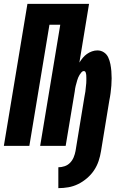

<svg xmlns="http://www.w3.org/2000/svg" viewBox="-30 -755 650 994"><path d="M272 219V111Q288 111 304.5 105.5Q321 100 333 87.5Q345 75 351.5 59Q358 43 361 27L407 -253Q408 -260 409.5 -267Q411 -274 412 -281Q413 -288 413.5 -295.5Q414 -303 415 -310Q416 -317 416.5 -324Q417 -331 417 -338Q417 -345 417 -352Q417 -359 416.5 -366Q416 -373 413.5 -380Q411 -387 404 -387Q397 -387 391.5 -380.5Q386 -374 382 -367.5Q378 -361 375 -354Q372 -347 370 -340Q368 -333 366 -325.5Q364 -318 362 -311Q360 -304 359 -297Q358 -290 357 -282L310 0H178L282 -627H226L122 0H-10L112 -735H431L381 -431Q389 -444 398.5 -455.5Q408 -467 420 -475.5Q432 -484 446 -489Q460 -494 474 -494Q493 -494 508 -484Q523 -474 530.5 -457.5Q538 -441 541.5 -423Q545 -405 546.5 -386.5Q548 -368 548 -349.5Q548 -331 546.5 -312Q545 -293 542.5 -273.5Q540 -254 536 -235L493 27Q489 53 480.5 78.5Q472 104 457 126.5Q442 149 420.5 167.5Q399 186 374.5 198Q350 210 324 214.5Q298 219 272 219Z"/></svg>

Font: Iosevka SS04 Hv Ex Obl
Style: Regular
Weight: 900
Width: 7
Italic angle: -9°
Monospace: yes
Designer: Belleve Invis
Foundry: Belleve Invis
Version: Version 19.0.0; ttfautohint (v1.8.4)